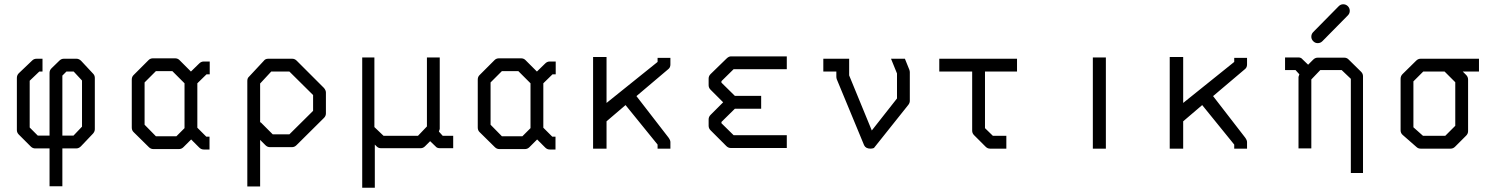

<svg xmlns="http://www.w3.org/2000/svg" viewBox="-20 -745 7060 899"><path d="M272 -50V127H212V-50H145Q133 -50 124 -59L68 -115Q59 -124 59 -136V-380Q59 -393 68 -402L131 -462Q139 -470 152 -470H179V-410H164L119 -367V-148L157 -110H212V-404Q212 -416 221 -425L258 -461Q267 -470 279 -470H338Q350 -470 360 -460L416 -400Q424 -392 424 -380V-140Q424 -129.5 416 -120L359 -60Q349 -50 337 -50ZM272 -110H324L364 -152V-368L325 -410H291L272 -391Z M904 -147 946 -105H961V-45H934Q922 -45 913 -54L875 -92L839 -56Q830 -47 818 -47H698Q686 -47 677 -56L605 -127Q597 -135 597 -148V-372Q597 -385 605 -393L676 -464Q684 -472 697 -472H799Q812 -472 820 -464L874 -410L913 -448Q922 -457 934 -457H962V-397H947L904 -355ZM844 -145V-355L787 -412H710L657 -359V-161L710 -107H806Z M1198 -171 1200 -173 1257 -116H1335L1446 -226V-300L1335 -410H1250L1198 -354ZM1198 -90V128H1138V-366Q1138 -379.5 1146 -386L1215 -460Q1222 -470 1236 -470H1348Q1360 -470 1369 -461L1497 -333Q1506 -322 1506 -312V-214Q1506 -202 1497 -193L1368 -65Q1359 -56 1347 -56H1244Q1232 -56 1223 -65Z M1676 -476H1733V-150L1776 -109H1937L1979 -153V-476H2039V-141Q2039 -139 2035 -129L2053 -109H2102V-51H2041Q2026 -51 2020 -59L1994 -84L1970 -60Q1961 -51 1949 -51H1764Q1752 -51 1744 -59L1735 -68V134H1676Z M2524 -147 2566 -105H2581V-45H2554Q2542 -45 2533 -54L2495 -92L2459 -56Q2450 -47 2438 -47H2318Q2306 -47 2297 -56L2225 -127Q2217 -135 2217 -148V-372Q2217 -385 2225 -393L2296 -464Q2304 -472 2317 -472H2419Q2432 -472 2440 -464L2494 -410L2533 -448Q2542 -457 2554 -457H2582V-397H2567L2524 -355ZM2464 -145V-355L2407 -412H2330L2277 -359V-161L2330 -107H2426Z M2820 -177V-49H2757V-478H2820V-263L3059 -455V-474H3119V-443Q3119 -429.5 3110 -422L2960 -295L3110 -101Q3119 -88.5 3119 -80V-49H3059V-68L2909 -253Z M3664 -52H3402Q3390 -52 3381 -61L3307 -135Q3298 -144 3298 -156V-186Q3298 -198 3307 -207L3366 -266L3307 -325Q3298 -334 3298 -346V-377Q3298 -389 3307 -398L3381 -470Q3392 -481 3402 -481H3664V-421H3415L3358 -365V-358L3421 -296H3544V-236H3421L3358 -174V-168L3415 -112H3664Z M4217 -470 4238 -418Q4240 -412 4240 -407V-273Q4240 -263 4233 -254L4072 -52Q4064.5 -49 4056 -49Q4033.5 -49 4026 -65L3898 -374Q3896 -380 3896 -386V-410H3835V-470H3956V-392L4062 -134L4180 -284V-401L4152 -470Z M4378 -410V-470H4742V-410H4592V-145L4629 -109H4692V-49H4616Q4604 -49 4595 -58L4541 -112Q4532 -121 4532 -133V-410Z M5097 -476H5158V-49H5097Z M5520 -177V-49H5457V-478H5520V-263L5759 -455V-474H5819V-443Q5819 -429.5 5810 -422L5660 -295L5810 -101Q5819 -88.5 5819 -80V-49H5759V-68L5609 -253Z M6120 -573Q6120 -586 6129 -595L6248.3 -716Q6257.2 -725 6269.2 -725Q6282.1 -725 6291.1 -716Q6300 -707 6300 -694Q6300 -682 6291.1 -673L6171.7 -552Q6162.8 -543 6149.8 -543Q6137.9 -543 6129 -552Q6120 -561 6120 -573ZM6105 -442 6129 -466Q6138 -475 6150 -475H6274Q6286 -475 6294 -467L6353 -409Q6362 -400 6362 -388V65H6305V-376L6262 -417H6162L6120 -373V-50H6060V-385Q6060 -387 6064 -397L6046 -417H5997V-476H6060Q6072 -476 6079 -467Z M6632 -470H6905V-410H6829L6845 -394Q6854 -385 6854 -372V-131Q6854 -119 6845 -110L6793 -58Q6784 -49 6772 -49H6632Q6620 -49 6612 -57L6548 -113Q6538 -121.5 6538 -135V-376Q6538 -389 6547 -398L6611 -461Q6620 -470 6632 -470ZM6744 -410H6644L6598 -364V-149L6643 -109H6747L6794 -156V-360Z"/></svg>

Font: ibm3270
Style: Regular
Weight: 400
Monospace: yes
Version: Version 2.0.3